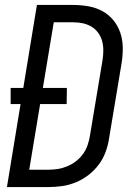

<svg xmlns="http://www.w3.org/2000/svg" viewBox="-20 -755 540 775"><path d="M8 0 63 -335H23V-400H74L129 -735H275Q307 -735 337.5 -729.5Q368 -724 393.5 -710Q419 -696 437.5 -673.5Q456 -651 465.5 -623Q475 -595 475.5 -564Q476 -533 471 -501L420 -195Q416 -168 406 -141Q396 -114 378.5 -90.5Q361 -67 337 -48.5Q313 -30 286 -19Q259 -8 231.5 -4Q204 0 177 0ZM98 -70H176Q195 -70 214 -73Q233 -76 252 -84Q271 -92 287 -104.5Q303 -117 315 -133.5Q327 -150 333.5 -169Q340 -188 343 -207L394 -513Q397 -532 397 -552Q397 -572 392 -590Q387 -608 376 -623Q365 -638 349 -647.5Q333 -657 314.5 -661Q296 -665 276 -665H197L153 -400H250L249 -335H142Z"/></svg>

Font: Iosevka Algr
Style: Italic
Weight: 400
Italic angle: -9°
Monospace: yes
Designer: Belleve Invis
Foundry: Belleve Invis
Version: Version 26.0.2; ttfautohint (v1.8.3)